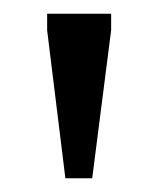

<svg xmlns="http://www.w3.org/2000/svg" viewBox="-20 -690 230 279"><path d="M75 -431 48.5 -646V-670H141.5V-646L114 -431Z"/></svg>

Font: Newsreader Text
Style: Regular
Weight: 400
Designer: Hugues Gentile
Foundry: Production Type
Version: Version 1.002